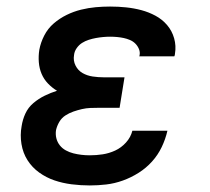

<svg xmlns="http://www.w3.org/2000/svg" viewBox="-20 -558 640 586"><path d="M254 8Q226 8 198.5 4.5Q171 1 146 -7.5Q121 -16 99.5 -31.5Q78 -47 64 -69Q50 -91 45.5 -118.5Q41 -146 46 -173Q49 -193 57.5 -211.5Q66 -230 82 -243.5Q98 -257 116.5 -266Q135 -275 154 -281Q139 -290 126.5 -303Q114 -316 107 -332.5Q100 -349 98.5 -368Q97 -387 100 -406Q104 -428 115 -449.5Q126 -471 144 -486.5Q162 -502 183.5 -512.5Q205 -523 227.5 -528.5Q250 -534 272 -536Q294 -538 316 -538Q341 -538 365 -535.5Q389 -533 411.5 -527Q434 -521 454.5 -510Q475 -499 490 -481.5Q505 -464 511.5 -441Q518 -418 514 -394Q514 -392 513.5 -390Q513 -388 512 -386H405Q405 -387 405.5 -387.5Q406 -388 406 -389Q408 -399 404 -408.5Q400 -418 393 -425Q386 -432 376.5 -436Q367 -440 357.5 -442Q348 -444 337.5 -445Q327 -446 316 -446Q306 -446 295 -445Q284 -444 273 -442Q262 -440 251 -436.5Q240 -433 230.5 -427Q221 -421 214 -411Q207 -401 206 -390Q203 -373 210.5 -358Q218 -343 232 -335Q246 -327 263 -324.5Q280 -322 297 -322H360L345 -229H282Q269 -229 256 -228.5Q243 -228 230 -225Q217 -222 204 -217.5Q191 -213 179.5 -205.5Q168 -198 161 -186Q154 -174 151 -161Q149 -148 152 -136Q155 -124 162.5 -114.5Q170 -105 181 -99Q192 -93 204 -90Q216 -87 228.5 -85.5Q241 -84 254 -84Q274 -84 293.5 -87Q313 -90 331.5 -98.5Q350 -107 364.5 -123Q379 -139 384 -159H491Q485 -133 473.5 -109Q462 -85 444 -65Q426 -45 403 -30.5Q380 -16 355 -7Q330 2 304.5 5Q279 8 254 8Z"/></svg>

Font: Iosevka Curly Slab SmBdExObl
Style: Regular
Weight: 600
Width: 7
Italic angle: -9°
Monospace: yes
Designer: Belleve Invis
Foundry: Belleve Invis
Version: Version 11.1.0; ttfautohint (v1.8.3)